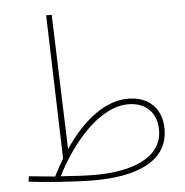

<svg xmlns="http://www.w3.org/2000/svg" viewBox="-52 -764 796 828"><g transform="rotate(-5 346.0 -350.5)"><path d="M323 13C508 13 644 -42 644 -181C644 -265 593 -325 498 -325C402 -325 306 -255 222 -131L202 -714H178L197 -92C183 -69 169 -44 156 -18C112 -22 70 -26 43 -29L40 -6C96 2 241 13 323 13ZM497 -301C576 -301 620 -250 620 -180C620 -57 486 -10 327 -10C290 -10 235 -13 180 -17C253 -161 374 -301 497 -301Z"/></g></svg>

Font: Noto Sans Arabic UI Cn Th
Style: Regular
Weight: 100
Width: 3
Designer: Monotype Design Team, Nadine Chahine and Nizar Qandah
Foundry: Monotype Imaging Inc.
Version: Version 2.010